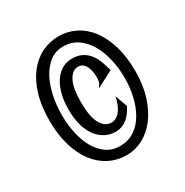

<svg xmlns="http://www.w3.org/2000/svg" viewBox="-128 -752 709 735"><g transform="rotate(-30 226.0 -384.5)"><path d="M235.8 -221.2Q211.4 -221.2 190.4 -231.9Q169.4 -242.7 153.8 -263.2Q138.2 -283.7 129.4 -314.2Q120.6 -344.7 120.6 -384.3Q120.6 -423.8 128.9 -454.3Q137.2 -484.9 151.9 -505.6Q166.5 -526.4 186 -537.1Q205.6 -547.9 228 -547.9Q252.9 -547.9 270.5 -539.6Q288.1 -531.2 300.5 -516.4Q313 -501.5 321.3 -481Q329.6 -460.4 335.4 -435.5L264.2 -398.4L263.2 -399.4Q271 -408.7 273.7 -418Q276.4 -427.2 276.4 -436Q276.4 -447.8 274.7 -460.4Q272.9 -473.1 268.1 -484.1Q263.2 -495.1 254.9 -502.2Q246.6 -509.3 233.4 -509.3Q208.5 -509.3 192.1 -479Q175.8 -448.7 175.8 -384.3Q175.8 -323.2 192.6 -291.5Q209.5 -259.8 238.8 -259.8Q251 -259.8 261.2 -266.1Q271.5 -272.5 279.3 -283.2Q287.1 -293.9 292.7 -308.3Q298.3 -322.8 301.8 -339.4L321.3 -285.6Q289.6 -221.2 235.8 -221.2ZM416 -384.8Q416 -323.2 400.4 -274.4Q384.8 -225.6 358.9 -191.9Q333 -158.2 299.1 -140.4Q265.1 -122.6 228 -122.6Q187 -122.6 151.9 -140.1Q116.7 -157.7 91.1 -191.2Q65.4 -224.6 50.8 -273.4Q36.1 -322.3 36.1 -384.8Q36.1 -448.7 51 -497.8Q65.9 -546.9 91.8 -580.1Q117.7 -613.3 152.6 -630.4Q187.5 -647.5 228 -647.5Q266.6 -647.5 301 -630.4Q335.4 -613.3 360.8 -580.1Q386.2 -546.9 401.1 -497.8Q416 -448.7 416 -384.8ZM222.7 -165.5Q259.3 -165.5 286.6 -183.8Q314 -202.1 331.8 -232.7Q349.6 -263.2 358.6 -302.2Q367.7 -341.3 367.7 -383.3Q367.7 -425.3 358.6 -465.3Q349.6 -505.4 331.5 -536.4Q313.5 -567.4 286.4 -586.2Q259.3 -605 222.7 -605Q189 -605 163.8 -585.7Q138.7 -566.4 121.8 -534.7Q105 -502.9 96.4 -462.4Q87.9 -421.9 87.9 -379.4Q87.9 -337.9 96.2 -299.3Q104.5 -260.7 121.1 -231Q137.7 -201.2 163.1 -183.3Q188.5 -165.5 222.7 -165.5Z"/></g></svg>

Font: Smythe
Style: Regular
Weight: 400
Version: Version 1.000